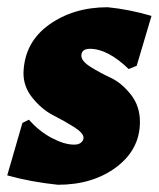

<svg xmlns="http://www.w3.org/2000/svg" viewBox="-30 -500 439 531"><path d="M268 -480Q328 -474 389 -456L348 -318L326 -309Q268 -365 219 -365Q195 -365 195 -346Q195 -331 220.5 -315Q246 -299 276 -285Q306 -271 331.5 -239Q357 -207 357 -163Q357 -87 292 -38Q227 11 130 11Q54 3 -10 -15L32 -160L50 -169Q78 -137 113 -118.5Q148 -100 175 -100Q188 -100 194.5 -106Q201 -112 201 -119Q201 -132 175 -148.5Q149 -165 117.5 -181Q86 -197 60 -229Q34 -261 35 -300Q38 -383 105.5 -431.5Q173 -480 268 -480Z"/></svg>

Font: Alegreya Sans SC Black
Style: Italic
Weight: 900
Italic angle: -7°
Designer: Juan Pablo del Peral
Foundry: Huerta Tipografica
Version: Version 2.007